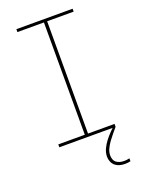

<svg xmlns="http://www.w3.org/2000/svg" viewBox="-174 -817 849 1123"><g transform="rotate(-20 250.0 -256.0)"><path d="M75 0V-18H240V-717H75V-735H425V-717H260V-18H425V0ZM403 223Q387 223 371.5 219Q356 215 343.5 205Q331 195 324.5 179.5Q318 164 318 148Q318 123 329 99.5Q340 76 355.5 56Q371 36 388.5 18Q406 0 425 -17V0Q411 17 397 33.5Q383 50 370 68Q357 86 347.5 106Q338 126 338 148Q338 160 342.5 172Q347 184 357 191.5Q367 199 379.5 202Q392 205 405 205Q413 205 421 204Q429 203 438 201V219Q429 221 420.5 222Q412 223 403 223Z"/></g></svg>

Font: Iosevka Thin
Style: Regular
Weight: 100
Monospace: yes
Designer: Belleve Invis
Foundry: Belleve Invis
Version: Version 32.5.0; ttfautohint (v1.8.4)